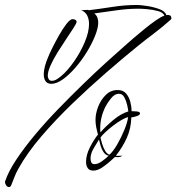

<svg xmlns="http://www.w3.org/2000/svg" viewBox="-35 -648 709 772"><path d="M1 104Q-6 104 -10.5 97Q-15 90 -15 83Q-15 81 -14 80Q-1 41 31 -7Q63 -55 106.5 -107Q150 -159 200 -210.5Q250 -262 299.5 -310Q349 -358 392.5 -397.5Q436 -437 467 -464Q479 -475 500 -493Q521 -511 545.5 -531Q570 -551 591.5 -566Q613 -581 626 -585Q621 -598 600.5 -603.5Q580 -609 557.5 -611Q535 -613 523 -613Q478 -613 433.5 -606.5Q389 -600 344 -594Q353 -587 356.5 -577.5Q360 -568 360 -557Q360 -536 347.5 -504.5Q335 -473 314.5 -439.5Q294 -406 269 -377Q244 -348 218.5 -329.5Q193 -311 171 -311Q155 -311 148 -322Q141 -333 141 -348Q141 -365 146 -383Q151 -401 158 -417Q162 -428 174 -452.5Q186 -477 201.5 -504.5Q217 -532 232 -551.5Q247 -571 257 -571Q262 -571 267.5 -568.5Q273 -566 273 -560Q273 -555 261.5 -537Q250 -519 232.5 -493Q215 -467 197.5 -439Q180 -411 168.5 -385.5Q157 -360 157 -343Q157 -336 161 -329.5Q165 -323 173 -323Q184 -323 194.5 -330Q205 -337 212 -343Q237 -364 262.5 -400.5Q288 -437 305.5 -478Q323 -519 323 -552Q323 -570 316 -585Q309 -600 291 -607H297Q303 -607 309.5 -608Q316 -609 323 -607Q371 -613 419 -620.5Q467 -628 516 -628Q530 -628 556 -624Q582 -620 605.5 -611.5Q629 -603 634 -587Q636 -588 639 -588Q654 -588 654 -575Q654 -570 649 -567Q618 -539 584 -513.5Q550 -488 518 -462Q460 -415 392 -356Q324 -297 256.5 -232Q189 -167 131.5 -100Q74 -33 38 32Q29 48 23 64Q17 80 10 97Q7 104 1 104ZM340 38Q324 38 317.5 27.5Q311 17 311 3Q311 -25 326.5 -55.5Q342 -86 359 -107Q355 -121 352 -136Q349 -151 349 -166Q349 -191 359.5 -218.5Q370 -246 390 -266Q410 -286 438 -286Q460 -286 472 -272Q484 -258 489 -238.5Q494 -219 494 -201Q499 -201 513.5 -200Q528 -199 528 -192Q528 -185 513 -180.5Q498 -176 493 -176Q492 -132 475 -94Q458 -56 431 -22Q437 -21 443.5 -21.5Q450 -22 457 -22Q449 -16 437 -16Q435 -16 432.5 -16.5Q430 -17 428 -17Q427 -17 412.5 -3.5Q398 10 378 24Q358 38 340 38ZM369 -116Q389 -139 420 -165Q451 -191 481 -200Q480 -210 476 -227Q472 -244 464.5 -257.5Q457 -271 443 -271Q426 -271 411 -252Q396 -233 389 -219Q368 -177 368 -132Q368 -128 368 -124Q368 -120 369 -116ZM405 -26Q420 -39 436.5 -67.5Q453 -96 465.5 -127Q478 -158 480 -177Q470 -175 453.5 -165.5Q437 -156 419.5 -142.5Q402 -129 388 -116Q374 -103 369 -94Q371 -85 375.5 -70Q380 -55 387.5 -42Q395 -29 405 -26ZM345 12Q359 12 375.5 0Q392 -12 402 -22Q390 -24 382 -35.5Q374 -47 369.5 -62Q365 -77 363 -87Q353 -71 341 -50.5Q329 -30 329 -10Q329 -3 332 4.5Q335 12 345 12Z"/></svg>

Font: Bonheur Royale
Style: Regular
Weight: 400
Designer: Robert E. Leuschke
Foundry: Robert E. Leuschke
Version: Version 1.010; ttfautohint (v1.8.3)